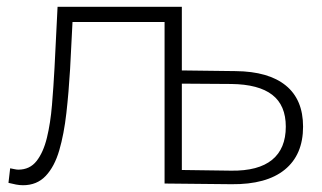

<svg xmlns="http://www.w3.org/2000/svg" viewBox="-20 -542 951 567"><path d="M5 -2 10 -45Q16 -44 22.5 -42.5Q29 -41 34 -41Q68 -41 88 -66.5Q108 -92 118.5 -135Q129 -178 133.5 -232Q138 -286 141 -342L150 -522H516V0H466V-493L480 -477H182L195 -494L187 -338Q183 -270 176 -208Q169 -146 155 -98Q141 -50 115 -22.5Q89 5 48 5Q38 5 27.5 3Q17 1 5 -2ZM676 -332Q773 -331 824 -289.5Q875 -248 875 -168Q875 -85 821 -41Q767 3 664 2L467 0V-522H517V-334ZM663 -38Q743 -37 783.5 -70Q824 -103 824 -168Q824 -231 784 -262Q744 -293 663 -294L517 -295V-40Z"/></svg>

Font: Modern
Style: Regular
Weight: 300
Designer: Julieta Ulanovsky
Foundry: Julieta Ulanovsky
Version: Version 8.000